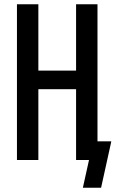

<svg xmlns="http://www.w3.org/2000/svg" viewBox="-20 -755 545 906"><path d="M371 131 400 0H339V-334H161V0H60V-735H161V-422H339V-735H440V-88H505L504 -82L457 131Z"/></svg>

Font: Zed Sans Semibold
Style: Regular
Weight: 600
Designer: Belleve Invis
Foundry: Belleve Invis
Version: Version 1.0.0; ttfautohint (v1.8.4)